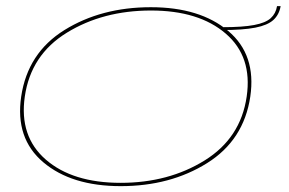

<svg xmlns="http://www.w3.org/2000/svg" viewBox="-20 -614 963 639"><path d="M382 5.5Q218 5.5 124 -74Q30 -153.5 50.5 -292.5Q72 -438 194.5 -514Q317 -590 482 -590Q645.5 -590 739.5 -511Q833.5 -432 813 -292.5Q791.5 -147.5 669 -71Q546.5 5.5 382 5.5ZM381.5 -5.5Q541 -5.5 661 -80Q781 -154.5 801 -292.5Q820.5 -425.5 731.2 -502.2Q642 -579 482.5 -579Q322.5 -579 202.5 -505.2Q82.5 -431.5 62.5 -292.5Q43.5 -160 132.5 -82.8Q221.5 -5.5 381.5 -5.5ZM720.5 -523.5Q788 -523.5 826 -530.8Q864 -538 881 -553.5Q898 -569 902 -593.5H914Q909 -565 889.8 -547.5Q870.5 -530 829.8 -522Q789 -514 719 -514Z"/></svg>

Font: Anybody UltraExpanded Thin
Style: Italic
Weight: 100
Width: 9
Italic angle: -10°
Designer: Tyler Finck
Foundry: Etcetera Type Company
Version: Version 1.010; ttfautohint (v1.8.3) -l 8 -r 50 -G 200 -x 14 